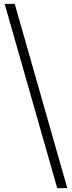

<svg xmlns="http://www.w3.org/2000/svg" viewBox="-20 -760 371 990"><path d="M56 -740 327 210H275L4 -740Z"/></svg>

Font: Georama ExtraCondensed Thin Light
Style: Regular
Weight: 300
Version: Version 1.001